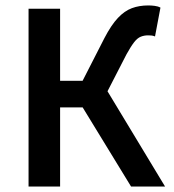

<svg xmlns="http://www.w3.org/2000/svg" viewBox="-20 -686 640 706"><path d="M85 0V-654H201V-389H352L587 0H462L284 -291H201V0ZM372 -344 272 -366 364 -546Q389 -594 413.5 -620Q438 -646 465 -656Q492 -666 525 -666Q536 -666 548.5 -664.5Q561 -663 570 -658L550 -552Q543 -555 536 -555.5Q529 -556 524 -556Q510 -556 497.5 -551Q485 -546 473 -530.5Q461 -515 445 -486Z"/></svg>

Font: Source Code Pro SemiBold
Style: Regular
Weight: 600
Monospace: yes
Designer: Paul D. Hunt, Teo Tuominen
Foundry: Adobe Systems Incorporated
Version: Version 1.018;hotconv 1.0.116;makeotfexe 2.5.65601